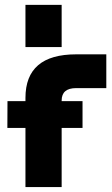

<svg xmlns="http://www.w3.org/2000/svg" viewBox="-20 -757 455 777"><path d="M83 0V-239.3H9.8L10.3 -347.7H83V-360.8Q83 -537.1 288.1 -537.1H410.2V-400.4H288.1Q229.5 -400.4 229.5 -350.1V-347.7H314V-239.3H229.5V0ZM83 -737.3H229.5V-566.4H83Z"/></svg>

Font: New Shape
Style: Bold
Weight: 700
Designer: Wojciech Kalinowski "wmk69" (wmk69@o2.pl)
Foundry: Wojciech Kalinowski "wmk69" (wmk69@o2.pl)
Version: Version 2.1.1; 2021-05-14